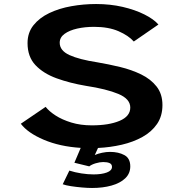

<svg xmlns="http://www.w3.org/2000/svg" viewBox="-20 -726 915 955"><path d="M438 209Q416 209 387.5 206.5Q359 204 333 200Q307 196 292 190.5L325 122.5Q352.5 131.5 384.8 136.5Q417 141.5 445.5 141.5Q485.5 141.5 511.2 132Q537 122.5 537 104Q537 90.5 525 85.2Q513 80 493.5 80Q476.5 80 455.8 86.2Q435 92.5 424 101.5L350 83.5L381.5 9.5Q277.5 3 198 -30.8Q118.5 -64.5 83.5 -110.5L207 -194.5Q224 -172.5 256.5 -151.5Q289 -130.5 334.8 -116.5Q380.5 -102.5 437 -102.5Q522 -102.5 575 -125Q628 -147.5 628 -191Q628 -234 568.8 -258.8Q509.5 -283.5 407.5 -299Q327.5 -312.5 261.5 -336.5Q195.5 -360.5 156.2 -402.2Q117 -444 117 -511.5Q117 -563.5 146.5 -600.5Q176 -637.5 225.2 -661Q274.5 -684.5 335 -695.2Q395.5 -706 458 -706Q528 -706 589.8 -691.8Q651.5 -677.5 698 -654.2Q744.5 -631 768 -604L645.5 -519.5Q619.5 -549 569.5 -570.8Q519.5 -592.5 448 -592.5Q402.5 -592.5 363.8 -583.8Q325 -575 301 -557.5Q277 -540 277 -513.5Q277 -474.5 325.2 -452.2Q373.5 -430 464.5 -416Q520.5 -406.5 577.5 -392.8Q634.5 -379 682.2 -355.8Q730 -332.5 759 -295.5Q788 -258.5 788 -203.5Q788 -148.5 761 -109.2Q734 -70 688.5 -44.8Q643 -19.5 585.8 -6.2Q528.5 7 467.5 10L451.5 45Q467.5 38 488 33.8Q508.5 29.5 527 29.5Q569.5 29.5 598.8 45.5Q628 61.5 628 101.5Q628 137 602.8 161Q577.5 185 534.5 197Q491.5 209 438 209Z"/></svg>

Font: Trispace SemiExpanded SemiBold
Style: Regular
Weight: 600
Width: 6
Designer: Tyler Finck
Foundry: Etcetera Type Company
Version: Version 1.210; ttfautohint (v1.8.3)